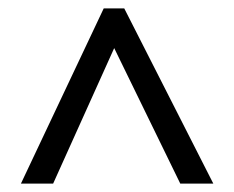

<svg xmlns="http://www.w3.org/2000/svg" viewBox="-20 -819 560 459"><path d="M30 -380 228 -799H277L490 -380H411L253 -704L107 -380Z"/></svg>

Font: Noto Sans Kannada UI SemiCondensed
Style: Regular
Weight: 400
Width: 4
Designer: Jelle Bosma - Monotype Design Team
Foundry: Monotype Imaging Inc.
Version: Version 2.005; ttfautohint (v1.8.4.7-5d5b)